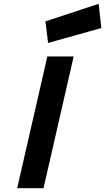

<svg xmlns="http://www.w3.org/2000/svg" viewBox="-20 -986 551 1006"><path d="M228 -690H366L208 0H70ZM497 -966 511 -839 232 -761 218 -874Z"/></svg>

Font: Panefresco 999wt
Style: Italic
Weight: 900
Version: Version 1.001